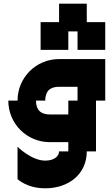

<svg xmlns="http://www.w3.org/2000/svg" viewBox="-20 -820 590 1040"><path d="M400 -275H350V-200H250C200 -200 175 -225 175 -275H225C225 -325 250 -350 300 -350H400ZM25 -275C25 -150 125 -50 250 -50H350V0H300C300 25 275 50 225 50C150 50 75 -25 75 -25V150C75 150 125 200 225 200C350 200 450 125 450 0H500V-275H550V-500H300C175 -500 75 -400 75 -275ZM200 -550H350V-650H400V-550H550V-700H450V-800H300V-700H200Z"/></svg>

Font: LS-VG5000 Bold Shifted
Style: Regular
Weight: 400
Designer: Justin Bihan, 2021
Foundry: Justin Bihan, 2021
Version: Version 1.000;Glyphs 3.1.2 (3151)